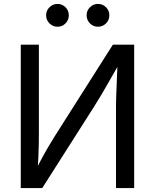

<svg xmlns="http://www.w3.org/2000/svg" viewBox="-20 -954 786 974"><path d="M660.6 0H568.4V-416Q568.4 -435.5 569.6 -469.5Q570.8 -503.4 572.8 -549.1Q574.7 -594.7 576.7 -649.4L592.8 -645Q559.1 -585.9 535.4 -544.4Q511.7 -502.9 493.7 -472.4Q475.6 -441.9 458.5 -415L194.3 0H85.4V-727.5H177.2V-277.3Q177.2 -255.9 176.8 -223.9Q176.3 -191.9 174.6 -154.3Q172.9 -116.7 168.9 -77.1L156.2 -80.1Q174.8 -118.7 193.6 -153.3Q212.4 -188 229 -215.6Q245.6 -243.2 256.3 -260.7L552.7 -727.5H660.6ZM477.1 -818.4Q453.1 -818.4 436.3 -835.4Q419.4 -852.5 419.4 -876.5Q419.4 -900.4 436.3 -917.2Q453.1 -934.1 477.1 -934.1Q501 -934.1 517.8 -917.2Q534.7 -900.4 534.7 -876.5Q534.7 -852.5 517.8 -835.4Q501 -818.4 477.1 -818.4ZM272 -818.4Q248 -818.4 231 -835.4Q213.9 -852.5 213.9 -876.5Q213.9 -900.4 231 -917.2Q248 -934.1 272 -934.1Q295.4 -934.1 312.3 -917.2Q329.1 -900.4 329.1 -876.5Q329.1 -852.5 312.5 -835.4Q295.9 -818.4 272 -818.4Z"/></svg>

Font: Inter 17pt
Style: Regular
Weight: 400
Version: Version 4.001;git-66647c0bb